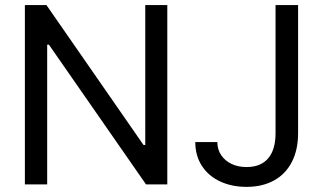

<svg xmlns="http://www.w3.org/2000/svg" viewBox="-20 -727 1273 757"><path d="M639.6 0V-707H552.7V-155.3H545.9L163.1 -707H78.1V0H166V-550.8H172.9L555.7 0ZM1155.3 -707H1066.4V-202.1C1066.4 -158.5 1056.6 -125.3 1037.1 -102.5C1017.6 -79.8 989.3 -68.4 952.1 -68.4C930 -68.4 910.3 -72.4 893.1 -80.6C875.8 -88.7 862.1 -100.3 852.1 -115.2C842 -130.2 836.9 -147.5 836.9 -167H750C750 -131.2 758.6 -99.9 775.9 -73.2C793.1 -46.5 817.1 -26 847.7 -11.7C878.3 2.6 913.1 9.8 952.1 9.8C993.2 9.8 1029 1.5 1059.6 -15.1C1090.2 -31.7 1113.8 -56 1130.4 -87.9C1147 -119.8 1155.3 -157.9 1155.3 -202.1Z"/></svg>

Font: Pretendard Variable
Style: Regular
Weight: 400
Designer: Base glyphs from Inter by Rasmus Andersson; Hangeul glyphs from Noto Sans CJK(Source Han Sans) by Jang Soo-young and Kan
Foundry: Kil Hyung-jin
Version: Version 1.309;Glyphs 3.2 (3225)